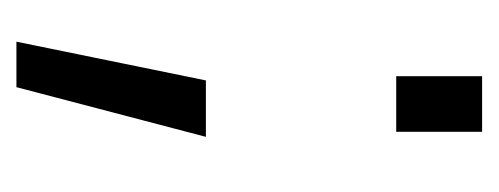

<svg xmlns="http://www.w3.org/2000/svg" viewBox="-202 -270 593 228"><g transform="rotate(90 94.0 -155.5)"><path d="M29 121 75 -104H142L83 121ZM70 -330V-432H136V-330Z"/></g></svg>

Font: TypoPRO Titillium Text
Style: 250 wt
Weight: 300
Designer: Accademia di Belle Arti di Urbino and others
Foundry: Accademia di Belle Arti di Urbino and others.
Version: Version 25.000